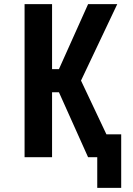

<svg xmlns="http://www.w3.org/2000/svg" viewBox="-20 -755 640 922"><path d="M562 147H447V0H403L263 -312H230V0H98V-735H230V-423H263L403 -735H543L369 -368L491 -110H562Z"/></svg>

Font: Iosevka Extrabold Extended
Style: Regular
Weight: 800
Width: 7
Monospace: yes
Designer: Belleve Invis
Foundry: Belleve Invis
Version: Version 32.5.0; ttfautohint (v1.8.4)